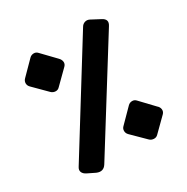

<svg xmlns="http://www.w3.org/2000/svg" viewBox="-164 -862 985 1010"><g transform="rotate(-30 328.0 -357.0)"><path d="M139 0 94 -22Q75 -31 69.5 -45Q64 -59 75 -75L462 -699Q470 -713 484 -717.5Q498 -722 512 -715L567 -686Q585 -677 589 -664Q593 -651 581 -633L197 -17Q187 -1 172.5 3.5Q158 8 139 0ZM515 -12Q505 -2 490 -3Q475 -4 465 -14L386 -92Q375 -103 375 -117.5Q375 -132 386 -142L465 -222Q475 -232 489.5 -232.5Q504 -233 514 -222L590 -142Q603 -131 604.5 -116.5Q606 -102 595 -91ZM192 -488Q182 -477 167 -478Q152 -479 142 -489L63 -568Q52 -579 52 -593Q52 -607 63 -618L142 -698Q152 -708 166.5 -708.5Q181 -709 191 -698L268 -618Q280 -606 281.5 -592Q283 -578 272 -567Z"/></g></svg>

Font: Rubik ExtraBold
Style: Italic
Weight: 800
Italic angle: -12°
Designer: Hubert and Fischer
Foundry: Hubert and Fischer
Version: Version 2.300;gftools[0.9.30]